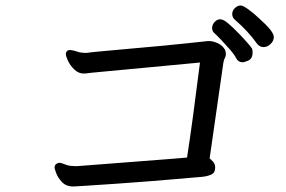

<svg xmlns="http://www.w3.org/2000/svg" viewBox="-20 -748 1040 697"><path d="M914 -588Q881 -635 832 -677Q823 -685 823 -697Q823 -709 832.5 -718.5Q842 -728 854 -728Q862 -728 881 -714.5Q900 -701 921 -681Q974 -634 974 -614Q974 -599 962 -588Q950 -577 937 -577Q924 -577 914 -588ZM897 -558Q897 -535 881 -528Q868 -522 860 -522Q845 -522 837.5 -536.5Q830 -551 815 -568Q778 -610 758 -628Q750 -635 750 -646.5Q750 -658 759 -668Q768 -678 779.5 -678Q791 -678 808.5 -663Q826 -648 844.5 -629Q863 -610 877 -594Q891 -578 894 -573Q897 -568 897 -558ZM246 -71Q220 -71 205 -87Q190 -103 184 -119.5Q178 -136 178 -139Q178 -148 184 -153Q192 -157 193 -157Q194 -157 194 -157Q203 -157 216.5 -151Q230 -145 252 -145H262Q564 -168 598.5 -171Q633 -174 659 -176Q679 -305 706 -521L313 -484Q291 -481 284 -481Q265 -481 250 -495.5Q235 -510 227 -527Q219 -544 219 -551.5Q219 -559 225 -564Q232 -570 259 -561Q273 -556 291 -556Q293 -556 296 -556Q302 -558 410.5 -567.5Q519 -577 571 -582Q673 -592 735 -599H739Q753 -599 771 -591Q789 -582 797 -567Q800 -559 800 -551.5Q800 -544 796.5 -538Q793 -532 791 -521L741 -173Q747 -168 753.5 -161Q760 -154 761 -143V-139Q761 -120 746 -114Q733 -108 713 -106Q509 -88 401.5 -81Q294 -74 281.5 -73Q269 -72 246 -71Z"/></svg>

Font: Moon Stars Kai HW
Style: Bold
Weight: 700
Designer: GuiWonder
Version: Version 1.101